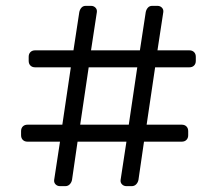

<svg xmlns="http://www.w3.org/2000/svg" viewBox="-20 -675 741 656"><path d="M481 -249H601Q611 -249 617 -243Q623 -237 623 -227V-213Q623 -203 617 -197Q611 -191 601 -191H472L453 -60Q451 -51 445 -45Q439 -39 430 -39H412Q403 -39 397 -45Q391 -51 392 -60L412 -191H245L226 -60Q224 -51 218 -45Q212 -39 203 -39H185Q176 -39 170 -45Q164 -51 165 -60L185 -191H74Q64 -191 58 -197Q52 -203 52 -213V-227Q52 -237 58 -243Q64 -249 74 -249H193L222 -445H100Q90 -445 84 -451Q78 -457 78 -467V-481Q78 -491 84 -497Q90 -503 100 -503H231L251 -634Q253 -643 258.5 -649Q264 -655 273 -655H291Q300 -655 306 -649Q312 -643 311 -634L291 -503H458L478 -634Q480 -643 485.5 -649Q491 -655 500 -655H518Q527 -655 533 -649Q539 -643 538 -634L518 -503H627Q637 -503 643 -497Q649 -491 649 -481V-467Q649 -457 643 -451Q637 -445 627 -445H510ZM449 -445H283L254 -249H420Z"/></svg>

Font: Hezaedrus Light
Style: Regular
Weight: 300
Designer: Hubert & Fischer
Foundry: Hubert & Fischer
Version: Version 1.10;September 3, 2019;FontCreator 11.5.0.2425 64-bi